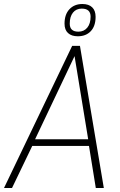

<svg xmlns="http://www.w3.org/2000/svg" viewBox="-47 -938 598 958"><path d="M-27 0 313 -709H352L471 0H431L397 -210H114L13 0ZM128 -243H393L325 -658ZM341 -757Q310 -757 292.5 -773Q275 -789 275 -820Q275 -866 299.5 -892Q324 -918 364 -918Q396 -918 413 -901.5Q430 -885 430 -854Q430 -808 406 -782.5Q382 -757 341 -757ZM344 -780Q372 -780 388.5 -800Q405 -820 405 -855Q405 -895 361 -895Q333 -895 317 -875Q301 -855 301 -820Q301 -780 344 -780Z"/></svg>

Font: Georama ExtraCondensed Thin ExtraLight
Style: Italic
Weight: 250
Italic angle: -9°
Version: Version 1.001